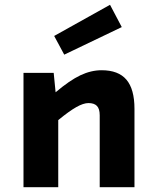

<svg xmlns="http://www.w3.org/2000/svg" viewBox="-20 -781 654 801"><path d="M78 -477H204L212 -396Q271 -446 315.5 -467Q360 -488 404 -488Q474 -488 507.5 -448.5Q541 -409 541 -327V0H396V-300Q396 -327 384.5 -339Q373 -351 349 -351Q328 -351 298 -334Q268 -317 223 -280V0H78ZM248 -553 206 -631 439 -761 488 -668Z"/></svg>

Font: Intel One Mono
Style: Bold
Weight: 700
Monospace: yes
Designer: Fred Shallcrass
Foundry: Frere-Jones Type LLC
Version: Version 1.400;hotconv 1.1.0;makeotfexe 2.6.0;FJTRelease1.4